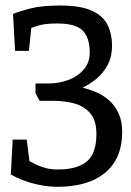

<svg xmlns="http://www.w3.org/2000/svg" viewBox="-20 -680 482 709"><path d="M192.8 9.8Q159 9.8 124.9 2.7Q90.7 -4.4 63.3 -15.2Q35.9 -26 20 -36.2L26.8 -164.6H78.6L88.8 -84.9Q101.5 -78.2 117.2 -70.7Q132.9 -63.2 152.1 -58.6Q171.4 -54.1 193.7 -54.1Q264.2 -54.1 300.1 -83.3Q336 -112.6 336 -185Q336 -234.2 314.4 -260.4Q292.8 -286.6 256.9 -297.2Q221 -307.7 177.8 -307.7H126.2L111.1 -336V-371.8H161.2Q197.2 -371.8 231.7 -384.4Q266.1 -397.1 288.7 -422.6Q311.4 -448.1 311.4 -486.3Q311.4 -539.3 286.2 -566.3Q261 -593.3 190.6 -593.3Q145.8 -593.3 120.8 -585.4Q95.9 -577.5 95.6 -577.1L86.8 -492.1H35.6L28.1 -628.6Q46.5 -636.5 89.6 -648Q132.7 -659.6 201 -659.6Q277.6 -659.6 319.1 -640.6Q360.7 -621.5 377.2 -588Q393.7 -554.4 393.7 -511.6Q393.7 -470.3 377.5 -440.1Q361.2 -409.9 337.2 -390Q313.3 -370.1 287.8 -358.1L285.3 -356.2Q308 -350.8 333.5 -340.4Q358.9 -329.9 381 -311Q403.2 -292.2 417.1 -263.3Q431.1 -234.4 431.1 -193Q431.1 -141.6 414.2 -103.2Q397.3 -64.9 365.5 -39.7Q333.7 -14.6 290 -2.4Q246.4 9.8 192.8 9.8Z"/></svg>

Font: Faustina Light
Style: Regular
Weight: 300
Designer: Alfonso Garcia
Foundry: http://www.omnibus-type.com
Version: Version 1.200